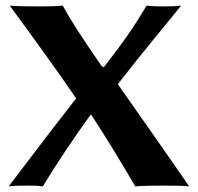

<svg xmlns="http://www.w3.org/2000/svg" viewBox="-20 -668 712 691"><path d="M661 3C559 -145 467 -275 404 -365C501 -490 586 -590 632 -648C620 -645 586 -645 574 -645C562 -645 520 -645 508 -648C454 -559 427 -521 356 -429C351 -424 349 -426 341 -437C275 -533 234 -595 206 -648C186 -645 143 -645 124 -645C105 -645 34 -645 15 -648C119 -506 194 -402 254 -314C196 -240 114 -133 11 3C23 0 69 0 81 0C94 0 122 0 134 3C184 -80 250 -178 304 -252C306 -255 308 -257 311 -251C360 -176 420 -78 467 3C487 0 553 0 573 0C593 0 641 0 661 3Z"/></svg>

Font: Libertinus Sans
Style: Bold
Weight: 700
Designer: Philipp H. Poll, Khaled Hosny
Foundry: Caleb Maclennan
Version: Version 7.050;RELEASE